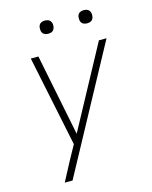

<svg xmlns="http://www.w3.org/2000/svg" viewBox="-134 -795 868 1097"><g transform="rotate(-15 300.0 -247.0)"><path d="M110 215Q124 188 138.5 161Q153 134 167 107L217 16L106 -520H151L248 -37L509 -520H554L156 215ZM470 -631Q460 -631 451.5 -634Q443 -637 437.5 -644Q432 -651 431 -660.5Q430 -670 431 -680Q432 -686 435 -692Q438 -698 444 -702Q450 -706 456.5 -707.5Q463 -709 469 -709Q479 -709 487.5 -706Q496 -703 501.5 -696Q507 -689 508.5 -679.5Q510 -670 508 -660Q507 -654 504 -648Q501 -642 495.5 -638Q490 -634 483 -632.5Q476 -631 470 -631ZM240 -631Q230 -631 221.5 -634Q213 -637 207.5 -644Q202 -651 201 -660.5Q200 -670 201 -680Q202 -686 205 -692Q208 -698 214 -702Q220 -706 226.5 -707.5Q233 -709 239 -709Q249 -709 257.5 -706Q266 -703 271.5 -696Q277 -689 278.5 -679.5Q280 -670 278 -660Q277 -654 274 -648Q271 -642 265.5 -638Q260 -634 253 -632.5Q246 -631 240 -631Z"/></g></svg>

Font: Iosevka XLt Ex Obl
Style: Regular
Weight: 200
Width: 7
Italic angle: -9°
Monospace: yes
Designer: Belleve Invis
Foundry: Belleve Invis
Version: Version 32.5.0; ttfautohint (v1.8.4)